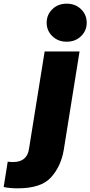

<svg xmlns="http://www.w3.org/2000/svg" viewBox="-123 -810 492 1045"><path d="M131 -686Q131 -730 162 -760Q193 -790 240 -790Q287 -790 318 -760Q349 -730 349 -686Q349 -643 318 -613Q287 -583 240 -583Q193 -583 162 -613Q131 -643 131 -686ZM-103 208 -81 70Q-65 72 -52 72Q25 72 35 -1L120 -530H310L224 6Q209 95 155 155Q101 215 -26 215Q-69 215 -103 208Z"/></svg>

Font: Be Vietnam Black
Style: Italic
Weight: 900
Italic angle: -9°
Designer: Lam Bao; Tony Le; Vietanh Nguyen
Foundry: Yellow Type Foundry
Version: Version 5.000